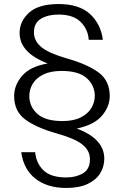

<svg xmlns="http://www.w3.org/2000/svg" viewBox="-20 -761 613 950"><path d="M307 169Q215 169 156 123.5Q97 78 85 -8H154Q159 47 195.5 82Q232 117 308 117Q356 117 390.5 96.5Q425 76 425 27Q425 -16 387.5 -46Q350 -76 260 -101Q158 -130 104 -170.5Q50 -211 50 -286Q50 -340 89.5 -386Q129 -432 216 -447Q77 -500 77 -598Q77 -656 124 -698.5Q171 -741 270 -741Q372 -741 425.5 -691.5Q479 -642 489 -564H419Q416 -615 379.5 -652Q343 -689 269 -689Q218 -689 183 -668.5Q148 -648 148 -601Q148 -557 186.5 -526.5Q225 -496 314 -471Q415 -442 469 -401.5Q523 -361 523 -286Q523 -234 484.5 -188.5Q446 -143 360 -125Q496 -74 496 24Q496 63 476 96Q456 129 414 149Q372 169 307 169ZM289 -162Q344 -162 379.5 -180Q415 -198 432 -226.5Q449 -255 449 -286Q449 -338 409.5 -374Q370 -410 285 -410Q230 -410 194.5 -392.5Q159 -375 142 -346.5Q125 -318 125 -286Q125 -234 164.5 -198Q204 -162 289 -162Z"/></svg>

Font: Ulagadi Sans Light
Style: Regular
Weight: 300
Designer: Ninad Kale (Devanagari), Jonny Pinhorn (Latin)
Foundry: Indian Type Foundry
Version: Version 3.01;March 29, 2020;FontCreator 12.0.0.2522 64-bit; 